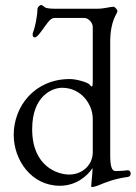

<svg xmlns="http://www.w3.org/2000/svg" viewBox="-20 -731 546 770"><path d="M229 -379C307 -379 352 -311 352 -255V-120C352 -72 313 -31 257 -31C213 -31 109 -62 109 -213C109 -347 190 -379 229 -379ZM204 -696C185 -696 166 -697 160 -702C154 -707 148 -711 145 -711C141 -711 130 -703 130 -693C130 -668 121 -622 113 -603C109 -595 110 -581 119 -581C129 -581 141 -600 146 -606C166 -632 180 -659 198 -659H317C336 -659 352 -639 352 -623V-408C352 -390 351 -384 348 -384C346 -384 342 -388 338 -393C332 -400 288 -414 260 -414C120 -414 35 -306 35 -190C35 -89 106 14 220 14C286 14 331 -26 351 -57V-51C351 -34 346 2 346 15C346 18 345 19 349 19C355 19 369 15 373 13C402 1 438 -14 490 -21C495 -21 504 -24 504 -35C504 -47 494 -49 489 -48C479 -46 453 -45 443 -45C427 -45 422 -68 422 -110V-562C422 -652 451 -675 451 -687C451 -692 440 -704 436 -704C422 -704 398 -696 371 -696Z"/></svg>

Font: EB Garamond 12
Style: Regular
Weight: 400
Version: Version 0.016+